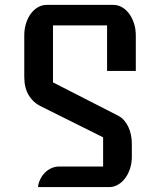

<svg xmlns="http://www.w3.org/2000/svg" viewBox="-20 -760 665 780"><path d="M134.3 0Q136.2 -17.1 143.8 -32.2Q151.4 -47.4 162.8 -58.8Q174.3 -70.3 189 -76.9Q203.6 -83.5 219.7 -83.5H398.9V-202.1L143.1 -329.6Q113.8 -344.2 96.2 -374Q78.6 -403.8 78.6 -448.2V-616.2Q78.6 -642.1 85.7 -664.8Q92.8 -687.5 105.2 -704.3Q117.7 -721.2 134.3 -730.7Q150.9 -740.2 169.9 -740.2H439.9Q459 -740.2 475.6 -730.7Q492.2 -721.2 504.6 -704.3Q517.1 -687.5 524.4 -664.8Q531.7 -642.1 531.7 -616.2V-471.7H415V-656.7H195.3V-425.3L460 -290Q472.7 -283.7 482.9 -272.5Q493.2 -261.2 500.5 -246.3Q507.8 -231.4 511.7 -213.4Q515.6 -195.3 515.6 -175.8V-123Q515.6 -97.7 508.3 -75.2Q501 -52.7 488.5 -36.1Q476.1 -19.5 459.5 -9.8Q442.9 0 423.8 0H134.3Z"/></svg>

Font: Atomic Age
Style: Regular
Weight: 400
Designer: James Grieshaber
Foundry: James Grieshaber
Version: Version 1.008; ttfautohint (v1.4.1) -l 6 -r 46 -G 0 -x 0 -H 